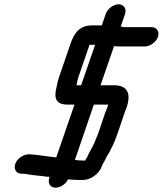

<svg xmlns="http://www.w3.org/2000/svg" viewBox="-20 -765 756 892"><path d="M471 -700 453 -647H407C354 -647 327 -617 309 -566L253 -403C246 -382 244 -363 239 -343C232 -302 247 -279 293 -279H326L241 -33C240 -34 240 -34 239 -34C198 -38 163 -45 122 -48H113C89 -48 59 -28 51 -4C43 20 55 42 80 42H90C94 43 97 43 100 43C116 47 139 49 156 51L176 53C183 54 189 55 198 56C202 56 205 56 210 57L209 62C201 86 213 107 238 107C261 107 287 89 296 68C300 69 303 69 307 69C318 70 329 71 342 71H367C401 71 441 42 453 8L455 2C461 -10 473 -29 477 -40C478 -41 479 -43 481 -46C487 -55 491 -63 495 -72C508 -95 517 -119 527 -147L559 -242C560 -246 563 -253 567 -262C590 -329 575 -369 508 -369H447L510 -551C518 -550 526 -549 535 -549H653C677 -549 706 -570 714 -594C722 -618 708 -639 684 -639H566C560 -639 555 -639 550 -640L541 -642L561 -700C569 -724 555 -745 531 -745C507 -745 479 -724 471 -700ZM343 -403 396 -557H422L357 -369H335L337 -374C337 -381 340 -393 343 -403ZM375 -19H373C355 -19 342 -20 328 -22L416 -279H482C482 -278 481 -276 482 -275L478 -264C474 -255 471 -247 469 -242L437 -147C434 -138 430 -130 427 -123C420 -104 420 -104 410 -84C404 -71 395 -58 390 -46C388 -39 379 -26 375 -19Z"/></svg>

Font: Electronic
Style: BlkSuIt
Weight: 900
Version: Version 1.011